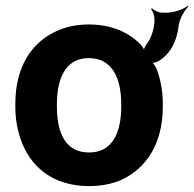

<svg xmlns="http://www.w3.org/2000/svg" viewBox="-20 -621 658 651"><path d="M520 -415C558 -440 580 -480 586 -536C589 -557 606 -587 618 -598L616 -601C603 -590 569 -578 547 -578H530C518 -578 501 -586 495 -593L492 -590C517 -561 497 -497 479 -474C473 -467 466 -453 467 -446L471 -447C470 -454 459 -469 452 -475C412 -513 356 -538 281 -538C242 -538 206 -531 175 -517C87 -479 32 -394 32 -269V-259C32 -220 38 -185 49 -152C80 -58 157 10 282 10C322 10 358 3 389 -10C476 -49 532 -134 532 -259V-269C532 -313 524 -352 512 -385C509 -393 499 -410 493 -412L492 -408C498 -406 513 -411 520 -415ZM281 -424C363 -424 391 -352 391 -269V-259C391 -176 364 -104 282 -104C199 -104 173 -175 173 -259V-269C173 -351 200 -424 281 -424Z"/></svg>

Font: Asimov
Style: Edge
Weight: 500
Designer: Google
Version: Version 2.000980: 2014